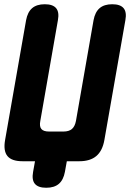

<svg xmlns="http://www.w3.org/2000/svg" viewBox="-20 -760 640 905"><path d="M145 0H86Q35 0 15 -24.5Q-5 -49 4 -100L103 -665Q110 -703 131.5 -721.5Q153 -740 191 -740Q229 -740 244.5 -721.5Q260 -703 253 -665L170 -190Q165 -164 175 -152Q185 -140 211 -140H279Q305 -140 319 -152Q333 -164 338 -190L421 -665Q428 -703 449.5 -721.5Q471 -740 509 -740Q547 -740 562.5 -721.5Q578 -703 571 -665L472 -100Q463 -49 434 -24.5Q405 0 354 0H295L286 50Q279 88 257.5 106.5Q236 125 198 125Q160 125 144.5 106.5Q129 88 136 50Z"/></svg>

Font: Maple Mono ExtraBold
Style: Italic
Weight: 800
Italic angle: -10°
Monospace: yes
Designer: subframe7536
Version: Version 7.200